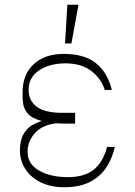

<svg xmlns="http://www.w3.org/2000/svg" viewBox="-20 -780 568 810"><path d="M296.9 -258.5H258.5Q236.5 -258.5 217.3 -259.9Q155.2 -252.1 125.4 -216.4Q95.5 -180.8 96.6 -140.6Q95.5 -89.1 143.8 -60.9Q192.1 -32.7 267 -32.7Q335.2 -32.7 374.8 -63.7Q414.4 -94.8 431.8 -160.5H464.5Q454.2 -113.3 429.2 -74.6Q404.1 -35.9 360.4 -13Q316.8 9.9 250 9.9Q195 9.9 152.9 -10.3Q110.8 -30.5 87.4 -66.1Q63.9 -101.6 63.9 -147.7Q63.9 -162.3 68.4 -185.7Q72.8 -209.2 92 -232.2Q111.2 -255.3 155.9 -269.5Q114.3 -280.9 97.5 -300.6Q80.6 -320.3 77.6 -342.7Q74.6 -365.1 75.3 -384.6Q75.3 -387.8 75.3 -389.2Q74.6 -464.5 121.4 -508.5Q168.3 -552.6 248.6 -552.6Q338.1 -552.6 386.5 -512.1Q435 -471.6 451.7 -400.6H421.9Q407.7 -447.1 366.3 -479.8Q324.9 -512.4 255.7 -512.8Q188.2 -512.4 144.2 -482.6Q100.1 -452.8 100.9 -400.6Q100.1 -356.9 134.1 -330.4Q168 -304 242.9 -304H296.9ZM254.3 -596.6 264.2 -759.9H311.1L281.2 -596.6Z"/></svg>

Font: Inter UI Thin
Style: Regular
Weight: 100
Designer: Rasmus Andersson
Foundry: rsms
Version: 3.2;8d6f07862